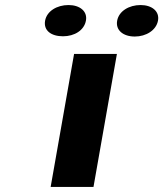

<svg xmlns="http://www.w3.org/2000/svg" viewBox="-20 -742 648 762"><path d="M351 0 444 -528H274L181 0ZM230 -598C276 -598 314 -622 321 -660C328 -697 297 -722 252 -722C206 -722 166 -698 159 -660C152 -621 183 -598 230 -598ZM515 -597C560 -597 600 -622 607 -660C614 -697 583 -722 538 -722C492 -722 452 -698 445 -660C438 -622 469 -597 515 -597Z"/></svg>

Font: Asimov
Style: XWidIt
Weight: 500
Designer: Google
Version: Version 2.000980; 2014